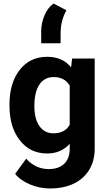

<svg xmlns="http://www.w3.org/2000/svg" viewBox="-20 -860 611 1088"><path d="M33.7 0ZM33.7 -268.1Q33.7 -389.6 91.6 -463.9Q149.4 -538.1 247.6 -538.1Q334.5 -538.1 382.8 -478.5L388.7 -528.3H516.6V-17.6Q516.6 51.8 485.1 103Q453.6 154.3 396.5 181.2Q339.4 208 262.7 208Q204.6 208 149.4 184.8Q94.2 161.6 65.9 125L128.4 39.1Q181.2 98.1 256.3 98.1Q312.5 98.1 343.8 68.1Q375 38.1 375 -17.1V-45.4Q326.2 9.8 246.6 9.8Q151.4 9.8 92.5 -64.7Q33.7 -139.2 33.7 -262.2ZM174.8 -257.8Q174.8 -186 203.6 -145.3Q232.4 -104.5 282.7 -104.5Q347.2 -104.5 375 -152.8V-375Q346.7 -423.3 283.7 -423.3Q232.9 -423.3 203.9 -381.8Q174.8 -340.3 174.8 -257.8ZM283.7 -839.8 356.4 -801.8Q324.7 -744.1 323.7 -680.2L323.2 -614.7H213.4V-683.1Q213.9 -731.9 233.2 -775.4Q252.4 -818.8 283.7 -839.8Z"/></svg>

Font: Roboto
Style: Bold
Weight: 700
Designer: Google
Version: Version 2.134; 2016; ttfautohint (v1.6)